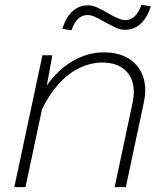

<svg xmlns="http://www.w3.org/2000/svg" viewBox="-20 -772 690 792"><path d="M532 -392Q532 -449 497.5 -481.5Q463 -514 403 -514Q355 -514 308.5 -492Q262 -470 222 -426Q182 -382 153 -320L85 0H39L155 -544H196L173 -419Q218 -484 279.5 -520Q341 -556 409 -556Q461 -556 499 -537Q537 -518 558 -482.5Q579 -447 579 -400Q579 -375 573 -348L499 0H453L527 -349Q532 -374 532 -392ZM343 -750Q360 -750 379 -742Q398 -734 425 -718Q449 -704 466.5 -696.5Q484 -689 498 -689Q520 -689 537 -706Q554 -723 563 -752L602 -746Q587 -698 559.5 -673.5Q532 -649 495 -649Q478 -649 462 -656Q446 -663 414 -680Q387 -696 371 -703Q355 -710 340 -710Q318 -710 301 -693Q284 -676 275 -647L237 -653Q252 -701 279 -725.5Q306 -750 343 -750Z"/></svg>

Font: Azeret Mono Thin
Style: Italic
Weight: 100
Italic angle: -12°
Designer: Martin Vácha
Foundry: Displaay
Version: Version 1.000; Glyphs 3.0.3, build 3074